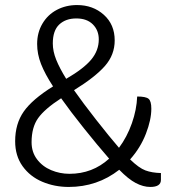

<svg xmlns="http://www.w3.org/2000/svg" viewBox="-20 -730 727 760"><path d="M617 -45V-18Q617 10 575 10Q547 10 517.5 -5.5Q488 -21 452 -58Q365 10 252 10Q196 10 147.5 -10.5Q99 -31 69.5 -72Q40 -113 40 -171Q40 -240 74 -288.5Q108 -337 190 -388Q158 -437 142.5 -476.5Q127 -516 127 -556Q127 -601 148 -636.5Q169 -672 205 -691Q241 -710 285 -710Q348 -710 391 -671.5Q434 -633 434 -570Q434 -513 395.5 -469Q357 -425 273 -373Q308 -323 360.5 -256Q413 -189 451 -145Q483 -188 502 -242Q521 -296 523 -348Q557 -348 568 -339Q579 -330 579 -300Q579 -256 557.5 -200.5Q536 -145 495 -99Q530 -65 555.5 -55.5Q581 -46 617 -45ZM189 -558Q189 -527 202.5 -493.5Q216 -460 242 -418Q311 -458 341 -494Q371 -530 371 -574Q371 -610 347.5 -633.5Q324 -657 282 -657Q240 -657 214.5 -633Q189 -609 189 -558ZM255 -42Q346 -42 412 -102Q365 -156 311.5 -223Q258 -290 222 -341Q157 -299 131 -262.5Q105 -226 105 -167Q105 -128 126.5 -99.5Q148 -71 182.5 -56.5Q217 -42 255 -42Z"/></svg>

Font: Krub
Style: Regular
Weight: 400
Designer: Ekaluck Peanpanawate
Foundry: Cadson Demak Co.,Ltd.
Version: Version 1.000; ttfautohint (v1.6)